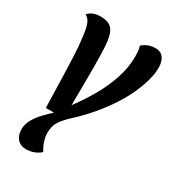

<svg xmlns="http://www.w3.org/2000/svg" viewBox="-179 -625 824 920"><g transform="rotate(30 233.5 -165.0)"><path d="M111 200Q80 200 62.5 180Q45 160 45 126Q45 99 60 72.5Q75 46 97.5 22.5Q120 -1 140 -19H95Q93 -101 91 -171Q89 -241 86.5 -300.5Q84 -360 77 -410Q72 -450 63.5 -471Q55 -492 36 -503Q47 -516 64 -523Q81 -530 105 -530Q139 -530 157.5 -517Q176 -504 184 -477Q192 -450 194 -410Q195 -394 195.5 -365.5Q196 -337 196.5 -294.5Q197 -252 196 -188L195 -92Q236 -147 269.5 -205.5Q303 -264 323 -325Q343 -386 343 -445Q343 -458 342 -473Q341 -488 336 -503Q349 -515 367.5 -522.5Q386 -530 407 -530Q427 -530 440 -521.5Q453 -513 460 -496Q467 -479 467 -456Q467 -422 456.5 -384Q446 -346 426.5 -303Q407 -260 377.5 -215Q348 -170 309.5 -124.5Q271 -79 223 -35Q194 -8 177.5 16.5Q161 41 161 82Q161 103 169.5 127.5Q178 152 190 170Q176 184 155 192Q134 200 111 200Z"/></g></svg>

Font: Sansita Swashed Light
Style: Regular
Weight: 400
Version: Version 1.003